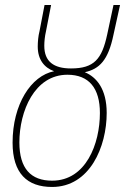

<svg xmlns="http://www.w3.org/2000/svg" viewBox="-20 -734 504 763"><path d="M187 9C337 9 404 -151 404 -285C404 -381 363 -428 317 -447C375 -460 410 -494 431 -596L457 -714H431L406 -597C385 -499 354 -462 262 -462C194 -462 156 -489 156 -552C156 -569 158 -589 163 -611L183 -714H157L137 -610C132 -591 130 -567 130 -549C130 -497 156 -465 195 -451C103 -433 30 -319 30 -167C30 -45 88 9 187 9ZM187 -16C103 -16 57 -64 57 -168C57 -292 117 -437 248 -437C334 -437 377 -383 377 -285C377 -163 322 -16 187 -16Z"/></svg>

Font: Noto Sans Condensed Thin
Style: Italic
Weight: 100
Width: 3
Italic angle: -12°
Designer: Monotype Design Team
Foundry: Monotype Imaging Inc.
Version: Version 2.013